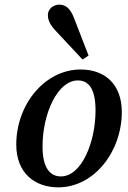

<svg xmlns="http://www.w3.org/2000/svg" viewBox="-20 -792 550 826"><path d="M231 14C384 14 504 -139 504 -310C504 -432 429 -493 327 -493C173 -493 50 -343 50 -170C50 -47 130 14 231 14ZM242 -33C197 -33 163 -67 163 -162C163 -304 228 -446 315 -446C360 -446 391 -412 391 -317C391 -180 331 -33 242 -33ZM361 -553C340 -606 320 -660 299 -713C283 -756 262 -772 235 -772C211 -772 186 -755 186 -727C186 -703 198 -682 221 -658C259 -617 297 -577 335 -536Z"/></svg>

Font: Source Serif Pro Semibold
Style: Italic
Weight: 600
Italic angle: -12°
Designer: Frank Grießhammer
Foundry: Adobe Systems Incorporated
Version: Version 3.001;hotconv 1.0.111;makeotfexe 2.5.65597